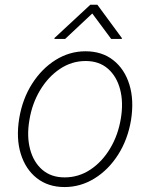

<svg xmlns="http://www.w3.org/2000/svg" viewBox="-20 -767 625 799"><path d="M248.6 11.4Q180.4 11.4 133.3 -25.6Q86.3 -62.5 66.4 -127Q46.5 -191.4 60 -274.5Q73.5 -355.5 113.6 -418.5Q153.8 -481.5 211.6 -517.6Q269.5 -553.6 335.6 -553.6Q404.5 -553.6 451.5 -516.5Q498.6 -479.4 518.5 -414.8Q538.4 -350.1 525.2 -267Q511.7 -186.4 471.6 -123.4Q431.5 -60.4 373.4 -24.5Q315.3 11.4 248.6 11.4ZM248.9 -28.8Q307.5 -28.8 356.5 -61.4Q405.5 -94.1 438.7 -149.9Q471.9 -205.6 483 -274.5Q494 -341.3 479.8 -395.2Q465.6 -449.2 429 -481.2Q392.4 -513.1 336.3 -513.1Q278.4 -513.1 229.2 -480.1Q180 -447.1 146.7 -391.3Q113.3 -335.6 102.3 -267Q90.9 -200.6 105.1 -146.5Q119.3 -92.3 156.1 -60.5Q192.8 -28.8 248.9 -28.8ZM251.2 -605.1 364 -710.9 442.6 -605.1H487L487.1 -608.7L385.2 -747.2H355.8L206.6 -608.7L206.8 -605.1Z"/></svg>

Font: Inter Extra Light  BETA
Style: Italic
Weight: 200
Italic angle: 9.39999°
Designer: Rasmus Andersson
Foundry: rsms
Version: Version 3.011;git-f93a4a705